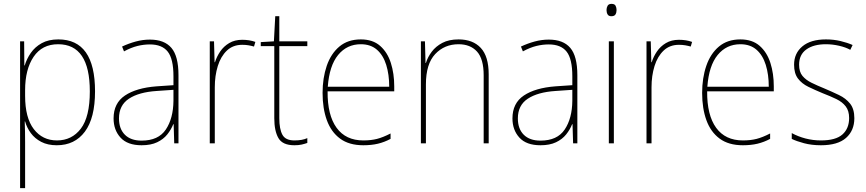

<svg xmlns="http://www.w3.org/2000/svg" viewBox="-20 -742 4485 994"><path d="M282 -538Q472 -538 472 -269Q472 -131 419.5 -60.5Q367 10 274 10Q227 10 193.5 -7.5Q160 -25 139.5 -53Q119 -81 110 -113H108Q109 -88 109.5 -60.5Q110 -33 110 -4V232H84V-528H105L106 -403H108Q118 -437 139.5 -468Q161 -499 196 -518.5Q231 -538 282 -538ZM281 -513Q198 -513 154 -448Q110 -383 110 -275V-246Q110 -132 155 -73.5Q200 -15 275 -15Q352 -15 398.5 -76Q445 -137 445 -269Q445 -513 281 -513Z M756 -537Q831 -537 867.5 -494Q904 -451 904 -353V0H882L879 -99H877Q866 -71 846 -46Q826 -21 793.5 -5.5Q761 10 713 10Q640 10 604 -29.5Q568 -69 568 -129Q568 -208 627 -247.5Q686 -287 790 -295L878 -301V-347Q878 -437 848.5 -474.5Q819 -512 756 -512Q724 -512 691.5 -504Q659 -496 622 -476L612 -501Q646 -517 682.5 -527Q719 -537 756 -537ZM791 -271Q699 -265 647.5 -231Q596 -197 596 -129Q596 -75 626.5 -44.5Q657 -14 713 -14Q800 -14 838.5 -71.5Q877 -129 878 -220V-277Z M1234 -536Q1272 -536 1302 -525L1295 -501Q1281 -505 1266.5 -507.5Q1252 -510 1234 -510Q1186 -510 1154.5 -480Q1123 -450 1107.5 -400Q1092 -350 1092 -290V0H1066V-528H1088L1091 -420H1093Q1102 -449 1120 -475.5Q1138 -502 1166.5 -519Q1195 -536 1234 -536Z M1504 -15Q1525 -15 1541.5 -18Q1558 -21 1571 -27V-2Q1557 3 1541.5 6.5Q1526 10 1504 10Q1443 10 1421.5 -27Q1400 -64 1400 -130V-503H1330V-524L1398 -528L1405 -658H1426V-528H1571V-503H1426V-130Q1426 -74 1442 -44.5Q1458 -15 1504 -15Z M1848 -538Q1910 -538 1948 -504.5Q1986 -471 2003.5 -416Q2021 -361 2021 -295V-269H1676Q1675 -146 1722.5 -80.5Q1770 -15 1861 -15Q1901 -15 1932 -23Q1963 -31 2002 -51V-23Q1970 -6 1936.5 2Q1903 10 1861 10Q1787 10 1740.5 -24.5Q1694 -59 1672 -120Q1650 -181 1650 -261Q1650 -338 1671.5 -401Q1693 -464 1737 -501Q1781 -538 1848 -538ZM1848 -513Q1776 -513 1730.5 -457.5Q1685 -402 1677 -293H1995Q1995 -356 1979.5 -406Q1964 -456 1931.5 -484.5Q1899 -513 1848 -513Z M2354 -538Q2428 -538 2469 -494Q2510 -450 2510 -357V0H2484V-352Q2484 -437 2449.5 -475Q2415 -513 2354 -513Q2281 -513 2233 -462Q2185 -411 2185 -305V0H2159V-528H2180L2183 -416H2185Q2194 -446 2215 -474Q2236 -502 2270 -520Q2304 -538 2354 -538Z M2821 -537Q2896 -537 2932.5 -494Q2969 -451 2969 -353V0H2947L2944 -99H2942Q2931 -71 2911 -46Q2891 -21 2858.5 -5.5Q2826 10 2778 10Q2705 10 2669 -29.5Q2633 -69 2633 -129Q2633 -208 2692 -247.5Q2751 -287 2855 -295L2943 -301V-347Q2943 -437 2913.5 -474.5Q2884 -512 2821 -512Q2789 -512 2756.5 -504Q2724 -496 2687 -476L2677 -501Q2711 -517 2747.5 -527Q2784 -537 2821 -537ZM2856 -271Q2764 -265 2712.5 -231Q2661 -197 2661 -129Q2661 -75 2691.5 -44.5Q2722 -14 2778 -14Q2865 -14 2903.5 -71.5Q2942 -129 2943 -220V-277Z M3146 -722Q3162 -722 3167 -712Q3172 -702 3172 -690Q3172 -677 3166.5 -667.5Q3161 -658 3145 -658Q3131 -658 3125.5 -667.5Q3120 -677 3120 -690Q3120 -702 3125.5 -712Q3131 -722 3146 -722ZM3158 -528V0H3132V-528Z M3495 -536Q3533 -536 3563 -525L3556 -501Q3542 -505 3527.5 -507.5Q3513 -510 3495 -510Q3447 -510 3415.5 -480Q3384 -450 3368.5 -400Q3353 -350 3353 -290V0H3327V-528H3349L3352 -420H3354Q3363 -449 3381 -475.5Q3399 -502 3427.5 -519Q3456 -536 3495 -536Z M3813 -538Q3875 -538 3913 -504.5Q3951 -471 3968.5 -416Q3986 -361 3986 -295V-269H3641Q3640 -146 3687.5 -80.5Q3735 -15 3826 -15Q3866 -15 3897 -23Q3928 -31 3967 -51V-23Q3935 -6 3901.5 2Q3868 10 3826 10Q3752 10 3705.5 -24.5Q3659 -59 3637 -120Q3615 -181 3615 -261Q3615 -338 3636.5 -401Q3658 -464 3702 -501Q3746 -538 3813 -538ZM3813 -513Q3741 -513 3695.5 -457.5Q3650 -402 3642 -293H3960Q3960 -356 3944.5 -406Q3929 -456 3896.5 -484.5Q3864 -513 3813 -513Z M4403 -130Q4403 -66 4360 -28Q4317 10 4230 10Q4182 10 4142.5 -0.5Q4103 -11 4079 -23V-53Q4112 -35 4150.5 -25Q4189 -15 4230 -15Q4307 -15 4341.5 -46Q4376 -77 4376 -131Q4376 -168 4358.5 -191Q4341 -214 4310 -229Q4279 -244 4240 -259Q4199 -276 4165 -292.5Q4131 -309 4111 -335.5Q4091 -362 4091 -407Q4091 -466 4134 -502Q4177 -538 4256 -538Q4296 -538 4331.5 -529.5Q4367 -521 4394 -509L4382 -484Q4359 -497 4324.5 -505Q4290 -513 4256 -513Q4192 -513 4154.5 -486Q4117 -459 4117 -407Q4117 -370 4134.5 -349Q4152 -328 4181.5 -313.5Q4211 -299 4248 -284Q4288 -267 4323.5 -250Q4359 -233 4381 -205.5Q4403 -178 4403 -130Z"/></svg>

Font: Noto Sans SemiCondensed Thin
Style: Regular
Weight: 100
Width: 4
Designer: Monotype Design Team
Foundry: Monotype Imaging Inc.
Version: Version 2.013; ttfautohint (v1.8.4.7-5d5b)